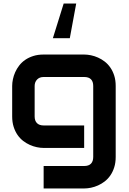

<svg xmlns="http://www.w3.org/2000/svg" viewBox="-20 -836 730 1085"><path d="M633.8 50.8Q633.8 83.5 625.5 109.6Q617.2 135.7 603.5 155.5Q589.8 175.3 571.8 189.2Q553.7 203.1 533.9 211.9Q514.2 220.7 493.9 224.9Q473.6 229 455.6 229H226.6V102.1H455.6Q481.4 102.1 494.1 88.9Q506.8 75.7 506.8 50.8V-350.1Q506.8 -375 494.1 -387.9Q481.4 -400.9 455.6 -400.9H226.6Q203.1 -400.9 189.5 -386.5Q175.8 -372.1 175.8 -350.1V-178.2Q175.8 -153.3 189 -140.1Q202.1 -127 227.5 -127H455.6V0H226.6Q208.5 0 188.5 -4.2Q168.5 -8.3 148.7 -17.1Q128.9 -25.9 110.8 -39.8Q92.8 -53.7 79.1 -73.5Q65.4 -93.3 57.1 -119.4Q48.8 -145.5 48.8 -178.2V-350.1Q48.8 -368.2 53 -388.2Q57.1 -408.2 65.9 -428Q74.7 -447.8 88.6 -465.8Q102.5 -483.9 122.3 -497.6Q142.1 -511.2 168 -519.5Q193.8 -527.8 226.6 -527.8H455.6Q473.6 -527.8 493.9 -523.7Q514.2 -519.5 533.9 -510.7Q553.7 -502 571.8 -488Q589.8 -474.1 603.5 -454.3Q617.2 -434.6 625.5 -408.7Q633.8 -382.8 633.8 -350.1ZM339.8 -815.9H410.6L374.5 -620.1H278.8Z"/></svg>

Font: Audiowide
Style: Regular
Weight: 400
Designer: Astigmatic (AOETI)
Foundry: Astigmatic (AOETI)
Version: Version 1.002